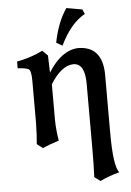

<svg xmlns="http://www.w3.org/2000/svg" viewBox="-61 -754 692 1018"><g transform="rotate(-5 285.0 -244.5)"><path d="M432.1 220.2 400.9 196.8Q403.8 130.9 403.8 52.2V-300.3Q403.8 -409.2 341.8 -409.2Q277.8 -407.2 219.7 -313V-122.6Q220.2 -72.8 230 -12.2Q180.7 2.9 143.6 20L112.3 -3.9Q116.7 -46.4 118.2 -114.7V-339.8Q118.2 -395 104.7 -402.8Q91.3 -410.6 46.4 -413.6V-449.2Q120.6 -462.9 184.6 -494.6L212.4 -466.8L215.3 -375.5Q285.2 -487.3 373 -492.2Q502 -492.2 505.4 -344.2V-31.2Q505.4 149.9 535.2 182.6Q481 196.8 432.1 220.2ZM293.9 -512.2 261.7 -530.8Q283.7 -640.6 331.5 -709L415 -694.3L426.3 -669.4Q349.1 -627.4 293.9 -512.2Z"/></g></svg>

Font: Kelvinch
Style: Bold
Weight: 700
Designer: Paul James Miller
Foundry: High-Logic / Made with FontCreator
Version: Version 3.501;March 28, 2021;FontCreator 13.0.0.2683 64-bit